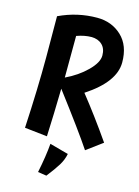

<svg xmlns="http://www.w3.org/2000/svg" viewBox="-140 -795 809 1117"><g transform="rotate(15 264.5 -236.0)"><path d="M62 9Q75 -231 75 -419Q75 -607 74 -666Q184 -718 303 -718Q391 -718 450.5 -662Q510 -606 510 -504Q510 -386 343 -277Q434 -163 529 -26L433 45Q370 -50 207 -265Q204 -111 198 24ZM211 -584Q211 -415 210 -333Q284 -368 336 -419.5Q388 -471 388 -513Q388 -555 363.5 -578Q339 -601 299 -601Q259 -601 211 -584ZM229 61 342 92Q335 128 314.5 161.5Q294 195 254 246L202 238Q223 136 229 61Z"/></g></svg>

Font: Boogaloo
Style: Regular
Weight: 400
Designer: John Vargas Beltran
Foundry: John Vargas Beltran
Version: Version 1.002